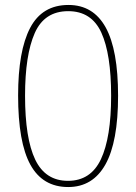

<svg xmlns="http://www.w3.org/2000/svg" viewBox="-20 -744 550 774"><path d="M255 10Q152 10 102.5 -80Q53 -170 53 -359Q53 -539 101.5 -631.5Q150 -724 256 -724Q356 -724 406 -633.5Q456 -543 456 -358Q456 -172 405 -81Q354 10 255 10ZM254 -15Q346 -15 387 -102.5Q428 -190 428 -358Q428 -526 388.5 -612.5Q349 -699 255 -699Q159 -699 120 -610.5Q81 -522 81 -358Q81 -186 122 -100.5Q163 -15 254 -15Z"/></svg>

Font: Noto Serif Hebrew SemiCondensed Thin
Style: Regular
Weight: 100
Width: 4
Designer: Monotype Design Team
Foundry: Monotype Imaging Inc.
Version: Version 2.004; ttfautohint (v1.8.4.7-5d5b)